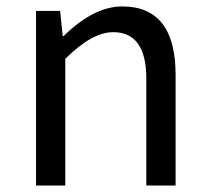

<svg xmlns="http://www.w3.org/2000/svg" viewBox="-20 -577 651 597"><path d="M92 -543H167L175 -465H178Q272 -557 360 -557Q526 -557 526 -344V0H435V-332Q435 -477 332 -477Q266 -477 183 -394V0H92Z"/></svg>

Font: KaiGen Gothic CN Regular
Style: Regular
Weight: 400
Designer: Ryoko NISHIZUKA  (kana & ideographs); Paul D. Hunt (Latin, Greek & Cyrillic); Wenlong ZHANG  (bopomofo); Sandoll Communi
Foundry: Adobe Systems Incorporated
Version: Version 1.002.20150501